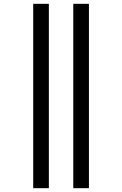

<svg xmlns="http://www.w3.org/2000/svg" viewBox="-20 -843 640 1006"><path d="M364 143V-823H446V143ZM154 143V-823H236V143Z"/></svg>

Font: Iosevka Plex Etoile
Style: Regular
Weight: 400
Designer: Belleve Invis
Foundry: Belleve Invis
Version: Version 25.1.1; ttfautohint (v1.8.4)